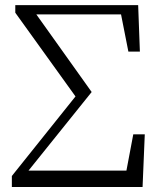

<svg xmlns="http://www.w3.org/2000/svg" viewBox="-20 -746 631 766"><path d="M511.7 -210H557.6L548.8 0H27.3V-43.9L281.2 -361.3L41 -695.3V-725.6H531.2L538.1 -540H492.2L462.9 -688.5H125L345.7 -378.9L93.8 -65.4H484.4Z"/></svg>

Font: GenYoMin TW TTF Light
Style: Regular
Weight: 300
Version: Version 1.300